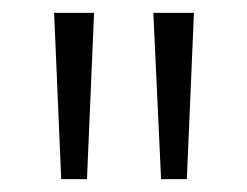

<svg xmlns="http://www.w3.org/2000/svg" viewBox="-20 -734 384 298"><path d="M126 -714 115 -456H75L64 -714ZM281 -714 270 -456H230L218 -714Z"/></svg>

Font: Noto Sans Lao Condensed Light
Style: Regular
Weight: 300
Width: 3
Designer: Monotype Design Team
Foundry: Monotype Imaging Inc.
Version: Version 2.003; ttfautohint (v1.8.4.7-5d5b)